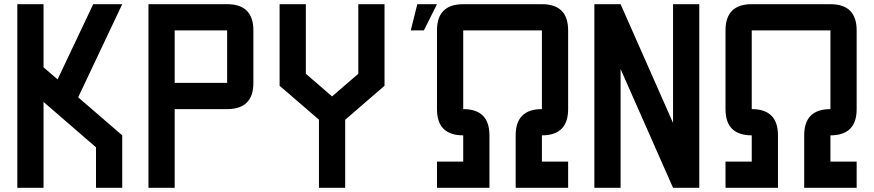

<svg xmlns="http://www.w3.org/2000/svg" viewBox="-20 -895 4165 915"><path d="M187.5 0H62.5V-875H187.5V-574.2L254.4 -516.6L424.3 -875H562.5L352.5 -431.2L562.5 -250V0H437.5V-192.9L187.5 -409.2Z M812.5 -375V0H687.5V-875H1062.5Q1187.5 -875 1187.5 -750V-500Q1187.5 -375 1062.5 -375ZM812.5 -500H1062.5V-750H812.5Z M1312.5 -875H1437.5V-543.5L1562.5 -435.5L1687.5 -543.5V-875H1812.5V-486.3L1625 -324.2V0H1500V-324.7L1312.5 -486.3Z M2000 -750H1937.5L1968.8 -875H2062.5ZM2062.5 0V-125H2187.5V-250Q2062.5 -250 2062.5 -375V-750Q2062.5 -875 2187.5 -875H2562.5Q2687.5 -875 2687.5 -750V-375Q2687.5 -250 2562.5 -250V-125H2687.5V0H2437.5V-250Q2437.5 -375 2562.5 -375V-750H2187.5V-375Q2312.5 -375 2312.5 -250V0Z M3187.5 -309.1V-875H3312.5V0H3187.5L2937.5 -565.9V0H2812.5V-875H2937.5Z M3437.5 0V-125H3562.5V-250Q3437.5 -250 3437.5 -375V-750Q3437.5 -875 3562.5 -875H3937.5Q4062.5 -875 4062.5 -750V-375Q4062.5 -250 3937.5 -250V-125H4062.5V0H3812.5V-250Q3812.5 -375 3937.5 -375V-750H3562.5V-375Q3687.5 -375 3687.5 -250V0Z"/></svg>

Font: Oldtimer
Style: Regular
Weight: 400
Designer: GGBotNet
Foundry: GGBotNet
Version: 1.00